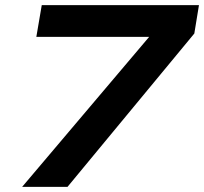

<svg xmlns="http://www.w3.org/2000/svg" viewBox="-20 -725 792 745"><path d="M66 0 602 -633 607 -582H121L142 -705H752L734 -595L242 0Z"/></svg>

Font: Nunito Sans 7pt Expanded
Style: Bold Italic
Weight: 700
Width: 7
Italic angle: -9°
Designer: Vernon Adams
Foundry: Vernon Adams
Version: Version 3.101;gftools[0.9.27]